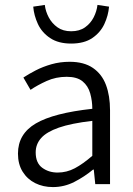

<svg xmlns="http://www.w3.org/2000/svg" viewBox="-20 -748 541 780"><path d="M195 12Q155 12 123 -4Q91 -20 72 -50.5Q53 -81 53 -124Q53 -204 125.5 -246.5Q198 -289 355 -306Q355 -338 346.5 -368.5Q338 -399 315.5 -417.5Q293 -436 251 -436Q207 -436 169.5 -419Q132 -402 104 -383L75 -433Q96 -447 125 -462Q154 -477 189 -487Q224 -497 263 -497Q321 -497 357.5 -472Q394 -447 410.5 -403Q427 -359 427 -300V0H367L361 -59H358Q323 -30 282 -9Q241 12 195 12ZM214 -47Q251 -47 284 -64.5Q317 -82 355 -115V-257Q269 -247 219 -229.5Q169 -212 147 -187Q125 -162 125 -129Q125 -86 151.5 -66.5Q178 -47 214 -47ZM269 -571Q217 -571 183.5 -593.5Q150 -616 134 -650.5Q118 -685 115 -721L162 -728Q165 -702 178 -677.5Q191 -653 213.5 -637Q236 -621 269 -621Q303 -621 325.5 -637Q348 -653 360.5 -677.5Q373 -702 376 -728L423 -721Q420 -685 404 -650.5Q388 -616 355 -593.5Q322 -571 269 -571Z"/></svg>

Font: Assistant ExtraLight
Style: Regular
Weight: 400
Version: Version 3.000